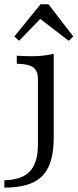

<svg xmlns="http://www.w3.org/2000/svg" viewBox="-58 -672 358 885"><path d="M-37.9 192.7V158.9Q42.7 157.3 79.8 117.7Q116.9 78.2 116.9 -6.5V-307.3Q116.9 -346 94.8 -361.7Q72.6 -377.4 19.4 -378.2V-415.3Q50.8 -412.9 91.1 -412.9Q143.5 -412.9 189.5 -424.2V-36.3Q189.5 45.2 166.1 96Q142.7 146.8 92.7 169.8Q42.7 192.7 -37.9 192.7ZM29.8 -483.9 8.1 -504 129 -652.4H165.3L279.8 -504L258.9 -483.9L109.7 -598.4L149.2 -607.3Z"/></svg>

Font: Playfair 9pt Light
Style: Regular
Weight: 300
Designer: Claus Eggers Sørensen
Foundry: Claus Eggers Sørensen
Version: Version 2.001;gftools[0.9.30]